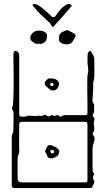

<svg xmlns="http://www.w3.org/2000/svg" viewBox="-20 -959 542 979"><path d="M53 0Q40 0 40 -13V-260Q40 -273 45 -280Q47 -283 47.5 -287.5Q48 -292 48 -296Q49 -316 49 -336.5Q49 -357 49 -378Q49 -384 48 -390Q47 -396 42 -402Q41 -404 41.5 -408Q42 -412 43 -413Q46 -416 47.5 -443.5Q49 -471 49.5 -509.5Q50 -548 49.5 -587.5Q49 -627 48.5 -655Q48 -683 49 -687Q49 -699 58 -699.5Q67 -700 74 -690Q78 -686 78 -679V-378Q78 -364 90 -364Q94 -364 106.5 -364.5Q119 -365 123 -369Q124 -370 135 -369Q146 -368 159.5 -367.5Q173 -367 178 -369Q182 -370 185 -369Q193 -365 200.5 -371Q208 -377 215 -371Q231 -360 241 -371Q247 -374 249 -372Q255 -365 260 -368Q265 -371 271 -372Q277 -374 281.5 -367.5Q286 -361 293 -366Q305 -373 317 -372H416Q426 -372 426 -383Q426 -394 426 -415.5Q426 -437 425.5 -461Q425 -485 425 -505Q425 -525 425 -534Q425 -549 425.5 -564Q426 -579 430 -593Q430 -615 428 -623Q426 -631 426 -644Q426 -670 426.5 -677.5Q427 -685 428 -689Q430 -694 436.5 -698Q443 -702 446 -694Q452 -684 456.5 -674.5Q461 -665 461 -654V-603Q461 -590 461 -572.5Q461 -555 456 -542Q454 -537 455 -526.5Q456 -516 455 -506L452 -457Q451 -450 452 -443Q453 -436 458 -429Q462 -424 460 -413Q460 -407 460 -396Q460 -385 454 -376Q451 -369 454 -365Q457 -361 460.5 -357.5Q464 -354 461 -348Q457 -336 458.5 -324Q460 -312 461 -306Q461 -300 460 -294Q459 -288 454 -282Q450 -278 455 -271Q468 -254 458 -231Q454 -222 453 -214Q452 -206 452 -198V-103Q452 -96 452.5 -88.5Q453 -81 459 -75Q461 -74 459.5 -70Q458 -66 457 -64Q450 -51 457 -43Q461 -38 461 -32Q461 -25 456.5 -18.5Q452 -12 450 -4Q450 -1 443 -1Q441 -1 435.5 -0.5Q430 0 411 0Q392 0 351 0Q310 0 238 0Q166 0 53 0ZM249 -498Q239 -498 229.5 -506.5Q220 -515 212 -522Q204 -534 212 -545Q218 -553 224.5 -557Q231 -561 241 -559Q260 -559 270.5 -550.5Q281 -542 281 -530Q281 -523 274 -510.5Q267 -498 249 -498ZM246 -520Q251 -520 252 -524Q253 -528 253 -529Q253 -536 243 -536Q240 -537 236 -533Q235 -529 236 -527Q240 -520 246 -520ZM92 -29H410Q421 -29 423.5 -31Q426 -33 426 -42V-326Q426 -338 413 -338H91Q78 -338 78 -325Q78 -264 77.5 -237Q77 -210 77.5 -202.5Q78 -195 78 -192Q80 -183 75 -173Q70 -163 70 -154Q70 -129 69.5 -115.5Q69 -102 69.5 -88Q70 -74 70 -49Q70 -29 92 -29ZM273 -164Q255 -151 239 -151.5Q223 -152 220 -166Q219 -172 214.5 -178Q210 -184 210 -188Q212 -196 215.5 -202.5Q219 -209 223 -215Q229 -221 239.5 -218.5Q250 -216 261 -210.5Q272 -205 276 -199Q285 -190 281 -181Q279 -170 273 -164ZM254 -180Q256 -182 256 -185Q257 -188 255 -190Q254 -192 248 -194Q242 -196 240 -194Q239 -193 238 -191Q237 -189 237 -187Q237 -186 238 -184.5Q239 -183 240 -181Q241 -177 245.5 -177Q250 -177 254 -180ZM321 -733Q290 -733 281 -752Q280 -759 281.5 -773.5Q283 -788 296 -795Q306 -800 316 -803.5Q326 -807 333 -802Q338 -798 345 -795Q352 -792 358 -788Q370 -781 363 -769Q356 -756 348 -744.5Q340 -733 321 -733ZM169 -736Q163 -735 158 -738.5Q153 -742 146 -746Q134 -755 134 -766Q135 -780 147 -791.5Q159 -803 178 -803Q192 -803 203.5 -798.5Q215 -794 219 -783Q221 -778 218.5 -763Q216 -748 202 -740Q193 -734 185.5 -735.5Q178 -737 169 -736ZM324 -938Q331 -940 336 -938Q338 -938 341 -935.5Q344 -933 346 -931Q347 -930 337 -918.5Q327 -907 312 -889.5Q297 -872 281.5 -855Q266 -838 255 -826Q253 -822 249 -822.5Q245 -823 243 -827Q239 -838 231 -845Q223 -852 215 -859Q208 -865 204.5 -869.5Q201 -874 193 -881Q187 -884 181 -891.5Q175 -899 170 -902Q166 -909 160 -915.5Q154 -922 148 -928Q144 -937 150 -938Q156 -939 164 -937Q169 -937 180.5 -929Q192 -921 205.5 -909.5Q219 -898 230 -888Q241 -878 245 -873Q250 -871 252 -871Q254 -871 260 -874Q262 -875 265.5 -880.5Q269 -886 271 -889Q273 -891 279.5 -899.5Q286 -908 288 -910Q291 -914 300.5 -922.5Q310 -931 324 -938Z"/></svg>

Font: Sankofa Display
Style: Regular
Weight: 400
Designer: Batsirai Madzonga
Foundry: Batsirai Madzonga
Version: Version 1.000; ttfautohint (v1.8.4.7-5d5b)